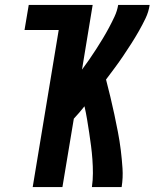

<svg xmlns="http://www.w3.org/2000/svg" viewBox="-20 -755 640 775"><path d="M112 0 217 -634H79L96 -735H354L311 -474Q326 -494 340.5 -515Q355 -536 368.5 -557Q382 -578 395 -599.5Q408 -621 420 -643.5Q432 -666 442.5 -688.5Q453 -711 457 -735H584Q580 -707 567.5 -681Q555 -655 540.5 -629.5Q526 -604 510 -579Q494 -554 477.5 -529.5Q461 -505 443.5 -481.5Q426 -458 408 -434Q417 -399 425.5 -364Q434 -329 441.5 -293.5Q449 -258 456 -222Q463 -186 467.5 -149.5Q472 -113 474.5 -75.5Q477 -38 471 0H351Q355 -28 355 -56Q355 -84 353 -111.5Q351 -139 347.5 -166Q344 -193 340 -219.5Q336 -246 331.5 -273Q327 -300 321 -326Q311 -313 300 -300.5Q289 -288 278 -276L232 0Z"/></svg>

Font: Zed Sans Extended
Style: Bold Italic
Weight: 700
Width: 7
Italic angle: -9°
Designer: Belleve Invis
Foundry: Belleve Invis
Version: Version 1.0.0; ttfautohint (v1.8.4)